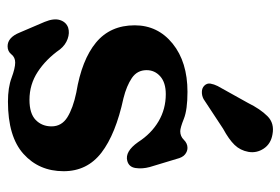

<svg xmlns="http://www.w3.org/2000/svg" viewBox="-142 -620 774 531"><g transform="rotate(90 245.5 -355.0)"><path d="M241 -426Q209 -426 191.8 -410.8Q174.5 -395.5 174.5 -373Q174.5 -347 196.2 -332.2Q218 -317.5 252 -309Q351.5 -287.5 402.8 -248Q454 -208.5 454 -143.5Q454 -75.5 406.2 -32.5Q358.5 10.5 261.5 10.5Q222.5 10.5 195.8 0.5Q169 -9.5 153.5 -9.5Q139 -9.5 130.8 1Q122.5 11.5 108.5 11.5Q84 11.5 70.5 -22L41 -91Q30.5 -116.5 36 -133.5Q41.5 -150.5 57 -156Q71.5 -160.5 88.2 -154.5Q105 -148.5 117 -133.5Q144 -95 179 -72Q214 -49 256.5 -49Q294.5 -49 312.2 -66.2Q330 -83.5 330 -110Q330 -138 304.8 -153.8Q279.5 -169.5 236.5 -178.5Q146 -193.5 98.2 -233Q50.5 -272.5 50.5 -340Q50.5 -404 101.2 -445Q152 -486 234.5 -486Q284 -486 309 -476Q334 -466 343.5 -466Q357.5 -466 367.2 -476Q377 -486 389.5 -486Q399 -486 407.5 -479.2Q416 -472.5 420 -456L442.5 -381.5Q448 -361 445.2 -342.5Q442.5 -324 425.5 -319.5Q399.5 -312.5 373.5 -349.5Q350 -386 316 -406Q282 -426 241 -426ZM265 -653Q282 -687.5 301.8 -707.2Q321.5 -727 352.5 -721Q378.5 -716.5 391.5 -696.8Q404.5 -677 400.5 -654.5Q396.5 -632 381.2 -616.2Q366 -600.5 336.5 -584.5L254.5 -530.5Q245 -525.5 234.5 -525.8Q224 -526 217.5 -532.5Q210 -540 211.8 -549.8Q213.5 -559.5 218.5 -569.5Z"/></g></svg>

Font: Fraunces 9pt S100 SemiBold
Style: Regular
Weight: 600
Version: Version 1.000; ttfautohint (v1.8.3)